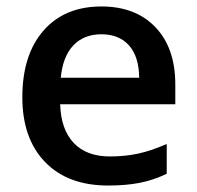

<svg xmlns="http://www.w3.org/2000/svg" viewBox="-20 -570 616 600"><path d="M317.9 9.8Q191.9 9.8 120.8 -63.7Q49.8 -137.2 49.8 -266.1Q49.8 -398.4 115.7 -474.1Q181.6 -549.8 296.9 -549.8Q403.8 -549.8 465.8 -484.9Q527.8 -419.9 527.8 -306.2V-244.1H168Q170.4 -165.5 210.4 -123.3Q250.5 -81.1 323.2 -81.1Q371.1 -81.1 412.4 -90.1Q453.6 -99.1 501 -120.1V-26.9Q459 -6.8 416 1.5Q373 9.8 317.9 9.8ZM296.9 -462.9Q242.2 -462.9 209.2 -428.2Q176.3 -393.6 169.9 -327.1H415Q414.1 -394 382.8 -428.5Q351.6 -462.9 296.9 -462.9Z"/></svg>

Font: f2_18033          
Style: Regular
Weight: 600
Foundry: Ascender Corporation
Version: Version 1.10